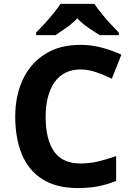

<svg xmlns="http://www.w3.org/2000/svg" viewBox="-20 -954 677 984"><path d="M393.1 -598.1Q307.1 -598.1 259.8 -533.2Q213.9 -466.8 213.9 -355Q213.9 -241.2 256.3 -178.7Q298.8 -116.2 393.1 -116.2Q436 -116.2 480.5 -126Q524.4 -136.2 575.2 -153.8V-26.9Q528.8 -7.8 482.4 1Q435.5 9.8 378.9 9.8Q269 9.8 197.3 -35.6Q126 -81.1 91.8 -163.6Q58.1 -246.1 58.1 -356Q58.1 -463.4 97.2 -546.9Q136.2 -629.9 210.9 -676.8Q284.7 -724.1 393.1 -724.1Q446.8 -724.1 500 -710.4Q553.2 -696.3 602.1 -673.8L553.2 -550.8Q511.2 -570.8 472.7 -584Q431.6 -598.1 393.1 -598.1ZM463.9 -934.1Q478.5 -911.1 500.5 -884.8Q527.8 -851.1 546.9 -831.1Q579.1 -796.9 588.9 -787.1V-773.9H490.2Q469.7 -786.6 433.1 -811.5Q401.4 -833 376 -859.9Q353.5 -835.9 320.3 -812Q284.7 -787.6 264.2 -773.9H165V-787.1Q186.5 -808.6 207.5 -831.5Q230.5 -856.9 253.4 -884.8Q275.4 -911.1 290 -934.1Z"/></svg>

Font: Droid Sans Thai
Style: Bold
Weight: 700
Designer: Steve Matteson
Foundry: Ascender Corporation
Version: Version 1.00